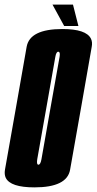

<svg xmlns="http://www.w3.org/2000/svg" viewBox="-52 -806 418 830"><path d="M97 4Q-6.5 4 -27 -37Q-34 -52 -30.5 -72.5Q-17 -148.5 16.5 -338Q49.5 -527 63.2 -603.8Q77 -680.5 217.5 -680.5Q320.5 -680.5 341 -639Q348.5 -624 344.5 -603.5Q331 -526.5 298 -338Q264.5 -148.5 251 -72.2Q237.5 4 97 4ZM114 -94Q123 -94 127.2 -117.5Q131.5 -141 166 -338Q201.5 -538 205.5 -560Q208.5 -578.5 203 -581.5Q201.5 -582.5 200 -582.5Q191 -582.5 187.2 -560.2Q183.5 -538 148 -338Q113.5 -141 109 -117.5Q106 -98 111.5 -94.5Q112.5 -94 114 -94ZM225.5 -693.5 175 -786H263.5L287 -693.5Z"/></svg>

Font: Anybody UltraCondensed Regular
Style: Bold Italic
Weight: 700
Width: 1
Italic angle: -10°
Designer: Tyler Finck
Foundry: Etcetera Type Company
Version: Version 1.010; ttfautohint (v1.8.3) -l 8 -r 50 -G 200 -x 14 